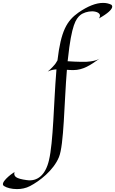

<svg xmlns="http://www.w3.org/2000/svg" viewBox="-297 -913 793 1323"><path d="M469 -881C452 -889 434 -893 413 -893C365 -893 308 -871 243 -826C163 -769 123 -700 99 -497C90 -480 81 -469 81 -469C81 -469 58 -441 32 -420C52 -430 72 -434 92 -435C92 -430 91 -426 91 -421C73 -206 71 65 40 193C16 294 -40 339 -113 328C-187 318 -205 303 -197 272C-223 288 -302 349 -269 369C-251 381 -217 390 -180 390C-150 390 -118 384 -90 369C-26 336 71 262 109 170C144 87 145 -202 164 -432C178 -431 192 -430 207 -430C277 -430 327 -465 389 -509C358 -488 291 -487 291 -487C291 -487 241 -486 169 -491L171 -507C196 -745 227 -783 255 -808C275 -825 308 -835 338 -835C364 -835 409 -823 385 -786C513 -858 469 -881 469 -881Z"/></svg>

Font: Quintessential
Style: Regular
Weight: 400
Designer: Astigmatic (AOETI)
Foundry: Astigmatic (AOETI)
Version: Version 1.000